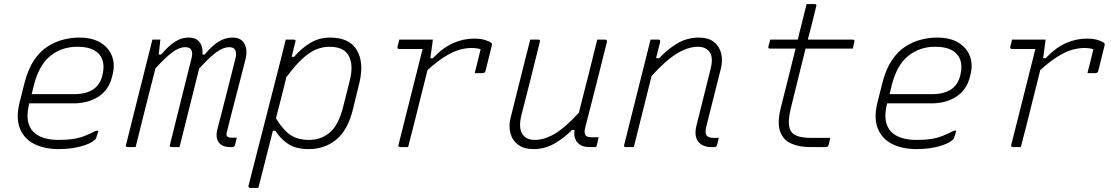

<svg xmlns="http://www.w3.org/2000/svg" viewBox="-20 -720 5440 940"><path d="M368 -536Q432 -536 472.5 -511Q513 -486 528.5 -445Q544 -404 531 -354L528 -342Q512 -279 461.5 -246.5Q411 -214 340 -214H123V-213Q99 -119 144 -74Q183 -35 268 -35Q309 -35 338 -39.5Q367 -44 393 -54Q419 -64 450 -80H462Q460 -72 456.5 -62.5Q453 -53 451 -45Q450 -41 446 -37Q426 -17 376.5 -3.5Q327 10 267 10Q198 10 148 -15Q98 -40 77.5 -91Q57 -142 76 -219L100 -314Q117 -381 146 -424.5Q175 -468 212.5 -492Q250 -516 290 -526Q330 -536 368 -536ZM357 -491Q284 -491 228 -447.5Q172 -404 146 -304L135 -259H342Q459 -259 481 -350Q499 -421 461 -459Q446 -474 421 -482.5Q396 -491 357 -491Z M726 -526H765Q765 -526 763.5 -511.5Q762 -497 760 -480Q758 -463 757 -453H769Q804 -494 835.5 -515Q867 -536 904 -536Q941 -536 958 -512.5Q975 -489 971 -453H982Q1017 -495 1049 -515.5Q1081 -536 1118 -536Q1161 -536 1177 -505.5Q1193 -475 1182 -430Q1160 -342 1136.5 -253Q1113 -164 1091 -75Q1086 -60 1092 -53Q1098 -46 1112 -46H1139Q1137 -36 1135 -28Q1133 -20 1131 -11Q1128 0 1117 0H1105Q1068 0 1051 -23Q1034 -46 1044 -86Q1067 -174 1089 -261Q1111 -348 1133 -435Q1139 -460 1132 -474.5Q1125 -489 1102 -489Q1072 -489 1038 -463.5Q1004 -438 955 -384L859 0H820Q808 0 812 -11Q838 -118 865 -224Q892 -330 918 -436Q924 -461 917 -475Q910 -489 887 -489Q857 -489 823 -463.5Q789 -438 741 -385Q721 -308 695.5 -206.5Q670 -105 644 0H605Q593 0 597 -11Q623 -115 649 -219Q675 -323 701 -426Z M1379 -526H1418Q1430 -526 1426 -515Q1417 -480 1408 -442H1420Q1455 -483 1498.5 -509.5Q1542 -536 1596 -536Q1690 -536 1726.5 -475.5Q1763 -415 1740 -317L1709 -189Q1684 -84 1627 -37Q1570 10 1491 10Q1430 10 1392 -14.5Q1354 -39 1328 -80H1316Q1298 -10 1280.5 60Q1263 130 1245 200H1206Q1194 200 1197 188Q1236 35 1275.5 -119Q1315 -273 1354 -426Q1360 -449 1366 -474.5Q1372 -500 1379 -526ZM1591 -491Q1560 -491 1528 -478Q1496 -465 1460.5 -432.5Q1425 -400 1382 -342Q1370 -292 1357 -241.5Q1344 -191 1331 -141Q1365 -85 1401 -60Q1437 -35 1492 -35Q1553 -35 1595.5 -72Q1638 -109 1660 -197L1691 -320Q1705 -373 1699.5 -409Q1694 -445 1674 -465Q1648 -491 1591 -491Z M1935 -526H2099Q2099 -526 2097 -508Q2095 -490 2091.5 -468.5Q2088 -447 2087 -435H2099Q2150 -488 2200 -509.5Q2250 -531 2300 -531Q2335 -531 2357 -523.5Q2379 -516 2385 -510Q2390 -505 2388 -498L2357 -373Q2354 -362 2343 -362H2304L2307 -374Q2314 -400 2320 -425Q2326 -450 2333 -479Q2314 -485 2289 -485Q2261 -485 2230 -476.5Q2199 -468 2160.5 -444.5Q2122 -421 2073 -377Q2056 -308 2038.5 -239Q2021 -170 2004 -101Q1997 -76 1991 -51Q1985 -26 1978 0H1939Q1928 0 1931 -11Q1960 -128 1990 -245.5Q2020 -363 2049 -480H1935Q1924 -480 1926 -491Q1928 -500 1930.5 -508.5Q1933 -517 1935 -526Z M2576 -526H2615Q2627 -526 2623 -515Q2601 -426 2578.5 -336Q2556 -246 2533 -157Q2518 -97 2536 -66Q2554 -35 2599 -35Q2644 -35 2695 -64.5Q2746 -94 2814 -168Q2837 -257 2859.5 -347Q2882 -437 2904 -526H2942Q2954 -526 2951 -513Q2926 -411 2899 -306Q2872 -201 2846 -99Q2841 -80 2842.5 -70.5Q2844 -61 2848 -56Q2856 -48 2876 -48H2911Q2909 -39 2906 -27Q2903 -15 2901 -6Q2900 0 2892 0H2863Q2828 0 2807.5 -22Q2787 -44 2793 -84H2781Q2738 -41 2691.5 -15.5Q2645 10 2593 10Q2545 10 2516.5 -11.5Q2488 -33 2479 -67.5Q2470 -102 2479 -140L2551 -428Q2557 -451 2563 -475Q2569 -499 2576 -526Z M3165 -526H3204Q3214 -526 3212 -515Q3207 -495 3202 -475Q3197 -455 3192 -435H3207Q3248 -479 3296 -507.5Q3344 -536 3401 -536Q3449 -536 3476 -514Q3503 -492 3511 -457.5Q3519 -423 3509 -383Q3491 -310 3473.5 -242Q3456 -174 3438 -101Q3429 -67 3442 -54Q3451 -45 3473 -45H3499Q3497 -36 3495 -28Q3493 -20 3491 -11Q3488 0 3477 0H3462Q3419 0 3398 -27.5Q3377 -55 3390 -106Q3407 -174 3424 -242.5Q3441 -311 3459 -383Q3473 -438 3454.5 -464.5Q3436 -491 3397 -491Q3349 -491 3295 -458.5Q3241 -426 3170 -348Q3148 -261 3126.5 -174Q3105 -87 3083 0H3044Q3032 0 3036 -11Q3062 -115 3088 -219Q3114 -323 3140 -426Z M4045 -45Q4043 -36 4041 -28Q4039 -20 4037 -11Q4035 -4 4031.5 -2Q4028 0 4023 0H3944Q3893 0 3854 -17Q3815 -34 3799.5 -76Q3784 -118 3803 -194Q3822 -268 3839.5 -339Q3857 -410 3875 -482H3751Q3739 -482 3742 -493Q3744 -502 3746.5 -509.5Q3749 -517 3751 -526H3886Q3890 -544 3894.5 -562.5Q3899 -581 3904 -600Q3910 -625 3916.5 -650Q3923 -675 3929 -700H3968Q3980 -700 3976 -689Q3966 -648 3956 -607.5Q3946 -567 3935 -526H4155Q4165 -526 4163 -515Q4161 -506 4159 -498.5Q4157 -491 4155 -482H3924Q3906 -410 3888 -337.5Q3870 -265 3852 -191Q3841 -145 3842 -115.5Q3843 -86 3859 -69Q3883 -45 3952 -45Z M4568 -536Q4632 -536 4672.5 -511Q4713 -486 4728.5 -445Q4744 -404 4731 -354L4728 -342Q4712 -279 4661.5 -246.5Q4611 -214 4540 -214H4323V-213Q4299 -119 4344 -74Q4383 -35 4468 -35Q4509 -35 4538 -39.5Q4567 -44 4593 -54Q4619 -64 4650 -80H4662Q4660 -72 4656.5 -62.5Q4653 -53 4651 -45Q4650 -41 4646 -37Q4626 -17 4576.5 -3.5Q4527 10 4467 10Q4398 10 4348 -15Q4298 -40 4277.5 -91Q4257 -142 4276 -219L4300 -314Q4317 -381 4346 -424.5Q4375 -468 4412.5 -492Q4450 -516 4490 -526Q4530 -536 4568 -536ZM4557 -491Q4484 -491 4428 -447.5Q4372 -404 4346 -304L4335 -259H4542Q4659 -259 4681 -350Q4699 -421 4661 -459Q4646 -474 4621 -482.5Q4596 -491 4557 -491Z M4935 -526H5099Q5099 -526 5097 -508Q5095 -490 5091.5 -468.5Q5088 -447 5087 -435H5099Q5150 -488 5200 -509.5Q5250 -531 5300 -531Q5335 -531 5357 -523.5Q5379 -516 5385 -510Q5390 -505 5388 -498L5357 -373Q5354 -362 5343 -362H5304L5307 -374Q5314 -400 5320 -425Q5326 -450 5333 -479Q5314 -485 5289 -485Q5261 -485 5230 -476.5Q5199 -468 5160.5 -444.5Q5122 -421 5073 -377Q5056 -308 5038.5 -239Q5021 -170 5004 -101Q4997 -76 4991 -51Q4985 -26 4978 0H4939Q4928 0 4931 -11Q4960 -128 4990 -245.5Q5020 -363 5049 -480H4935Q4924 -480 4926 -491Q4928 -500 4930.5 -508.5Q4933 -517 4935 -526Z"/></svg>

Font: Recursive Mn Lnr St Lt
Style: Italic
Weight: 300
Italic angle: -15°
Monospace: yes
Version: Version 1.079;hotconv 1.0.112;makeotfexe 2.5.65598; ttfautoh